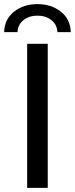

<svg xmlns="http://www.w3.org/2000/svg" viewBox="-27 -913 364 933"><path d="M105 0V-700H205V0ZM-7 -757Q-5 -820 41.5 -856.5Q88 -893 155 -893Q222 -893 268.5 -856.5Q315 -820 317 -757H252Q250 -794 222.5 -815.5Q195 -837 155 -837Q115 -837 87.5 -815.5Q60 -794 58 -757Z"/></svg>

Font: Montserrat Medium
Style: Regular
Weight: 500
Designer: Julieta Ulanovsky
Foundry: Julieta Ulanovsky
Version: Version 9.000; ttfautohint (v1.8.4.7-5d5b)